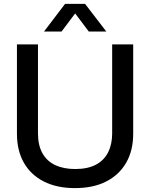

<svg xmlns="http://www.w3.org/2000/svg" viewBox="-20 -957 771 986"><path d="M365 9Q272 9 205 -25Q138 -59 102.5 -121.5Q67 -184 67 -270V-729H175V-272Q175 -211 198 -170Q221 -129 264 -109Q307 -89 366 -89Q430 -89 472 -111Q514 -133 535 -174.5Q556 -216 556 -272V-729H664V-270Q664 -184 628 -121.5Q592 -59 525.5 -25Q459 9 365 9ZM206 -795 314 -937H417L526 -795H436L366 -888L296 -795Z"/></svg>

Font: Mona Sans ExtraLight Medium
Style: Regular
Weight: 500
Version: Version 2.000